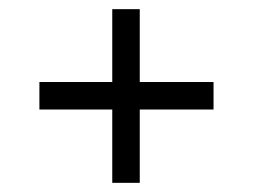

<svg xmlns="http://www.w3.org/2000/svg" viewBox="-20 -462 552 419"><path d="M225 -63V-223H66V-283H225V-442H285V-283H446V-223H285V-63Z"/></svg>

Font: Saira SemiCondensed
Style: Regular
Weight: 400
Width: 4
Designer: Hector Gatti with collaboration of the Omnibus-Type team
Foundry: Omnibus-Type
Version: Version 1.101